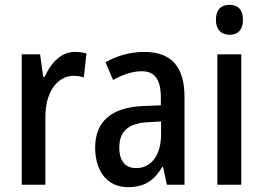

<svg xmlns="http://www.w3.org/2000/svg" viewBox="-20 -765 1088 795"><path d="M290 -550C233 -550 191 -505 165 -447H159L146 -540H70V0H168V-281C167 -382 217 -451 285 -451C298 -451 315 -449 327 -444L338 -544C322 -548 305 -550 290 -550Z M577 -550C519 -550 463 -534 417 -507L448 -434C490 -457 529 -470 567 -470C621 -470 646 -436 646 -361V-329L574 -326C443 -321 374 -263 374 -154C374 -60 421 10 510 10C578 10 618 -17 652 -74H655L671 0H744V-363C744 -486 692 -550 577 -550ZM593 -259 647 -262V-210C647 -120 605 -69 544 -69C501 -69 474 -95 474 -154C474 -219 509 -255 593 -259Z M931 -745C895 -745 874 -725 874 -683C874 -642 896 -621 931 -621C965 -621 986 -642 986 -683C986 -724 966 -745 931 -745ZM979 -540H880V0H979Z"/></svg>

Font: Noto Sans Tamil Condensed Medium
Style: Regular
Weight: 500
Width: 3
Designer: Jelle Bosma - Monotype Design Team
Foundry: Monotype Imaging Inc.
Version: Version 2.004